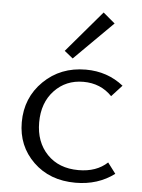

<svg xmlns="http://www.w3.org/2000/svg" viewBox="-52 -760 599 808"><g transform="rotate(5 247.0 -356.0)"><path d="M240 -514 204 -543 353 -718 403 -676ZM297 6Q188 6 119 -61Q50 -128 50 -228Q50 -332 121.5 -402Q193 -472 300 -472Q391 -472 459 -418L415 -370Q367 -420 294 -420Q220 -420 171.5 -368.5Q123 -317 123 -234Q123 -151 172.5 -99.5Q222 -48 305 -48Q381 -48 427 -91L461 -46Q392 6 297 6Z"/></g></svg>

Font: EauTestSC
Style: Regular
Weight: 400
Designer: Christian Thalmann (Catharsis Fonts)
Version: Version 0.001;PS 000.001;hotconv 1.0.88;makeotf.lib2.5.64775